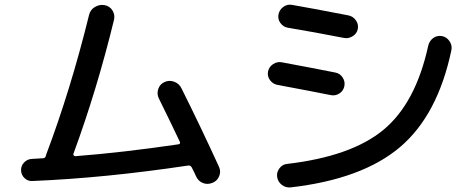

<svg xmlns="http://www.w3.org/2000/svg" viewBox="-20 -773 2040 823"><path d="M118.2 2.9Q99.6 3.9 85.4 -9.3Q71.3 -22.5 70.3 -42Q69.3 -61.5 83 -76.2Q96.7 -90.8 116.2 -91.8L164.1 -94.7Q174.8 -94.7 176.8 -106.4Q176.8 -108.4 178.7 -112.3Q282.2 -386.7 361.3 -707Q366.2 -730.5 386.2 -742.7Q406.2 -754.9 428.2 -751Q450.2 -747.1 461.9 -728.5Q473.6 -710 468.8 -688.5Q395.5 -387.7 294.9 -114.3Q293 -110.4 295.9 -106.9Q298.8 -103.5 302.7 -103.5Q504.9 -119.1 744.1 -154.3Q754.9 -156.2 751 -165Q707 -257.8 661.1 -350.6Q651.4 -370.1 658.2 -391.1Q665 -412.1 684.6 -420.9Q704.1 -430.7 726.1 -422.9Q748 -415 757.8 -394.5Q838.9 -232.4 918.9 -57.6Q927.7 -38.1 919.4 -17.6Q911.1 2.9 890.6 10.7Q869.1 19.5 849.1 11.2Q829.1 2.9 820.3 -17.6Q815.4 -29.3 802.7 -53.7Q797.9 -64.5 787.1 -63.5Q428.7 -9.8 118.2 2.9Z M1875 -618.2Q1894.5 -614.3 1906.7 -596.7Q1918.9 -579.1 1915 -558.6Q1856.4 -279.3 1694.3 -142.1Q1532.2 -4.9 1225.6 30.3Q1204.1 32.2 1187.5 19Q1170.9 5.9 1168 -14.6Q1165 -34.2 1177.7 -51.3Q1190.4 -68.4 1210 -70.3Q1486.3 -102.5 1624 -216.8Q1761.7 -331.1 1815.4 -576.2Q1820.3 -597.7 1836.9 -609.9Q1853.5 -622.1 1875 -618.2ZM1168.9 -409.2Q1149.4 -413.1 1137.2 -429.7Q1125 -446.3 1128.9 -466.3Q1132.8 -486.3 1150.4 -498Q1168 -509.8 1188.5 -505.9Q1330.1 -479.5 1418 -461.9Q1437.5 -458 1448.7 -440.9Q1460 -423.8 1456.1 -403.8Q1452.1 -383.8 1435.1 -372.6Q1418 -361.3 1398.4 -365.2Q1310.5 -382.8 1168.9 -409.2ZM1473.6 -707Q1493.2 -703.1 1505.4 -686Q1517.6 -668.9 1513.7 -648.9Q1509.8 -628.9 1491.7 -617.7Q1473.6 -606.4 1454.1 -610.4Q1325.2 -635.7 1212.9 -654.3Q1193.4 -658.2 1181.6 -674.8Q1169.9 -691.4 1173.8 -711.4Q1177.7 -731.4 1194.8 -743.7Q1211.9 -755.9 1232.4 -752Q1306.6 -739.3 1473.6 -707Z"/></svg>

Font: Rounded-X Mgen+ 1mn medium
Style: Regular
Weight: 500
Designer: [Source Han Sans]
Ryoko NISHIZUKA  (kana & ideographs); Paul D. Hunt (Latin, Greek & Cyrillic); Wenlong ZHANG  (bopomofo
Version: Version 1.059.20150602